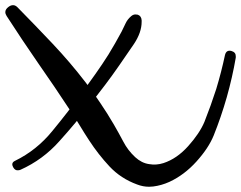

<svg xmlns="http://www.w3.org/2000/svg" viewBox="-154 -671 915 729"><path d="M-87.9 -643.6Q-20.5 -575.2 45.9 -504.9Q112.3 -434.6 170.9 -358.4Q200.2 -320.3 226.6 -280.3Q253.9 -240.2 278.3 -198.2Q296.9 -166 314.5 -132.8Q331.1 -100.6 359.4 -74.2Q383.8 -51.8 412.1 -47.9Q439.5 -43 466.8 -51.8Q517.6 -68.4 560.5 -116.2Q603.5 -164.1 622.1 -208Q646.5 -269.5 667 -333Q686.5 -397.5 700.2 -461.9Q705.1 -482.4 724.6 -477.5Q741.2 -472.7 741.2 -458Q741.2 -455.1 741.2 -452.1Q728.5 -377.9 707 -301.8Q685.5 -226.6 657.2 -156.2Q637.7 -108.4 591.8 -57.6Q545.9 -6.8 489.3 19.5Q459 33.2 427.7 37.1Q419.9 38.1 412.1 38.1Q388.7 38.1 366.2 29.3Q304.7 6.8 261.7 -39.1Q219.7 -84 184.6 -137.7Q166 -166 148.4 -195.3Q130.9 -224.6 112.3 -252Q52.7 -342.8 -8.8 -430.7Q-70.3 -519.5 -128.9 -610.4Q-133.8 -618.2 -133.8 -625Q-133.8 -635.7 -122.1 -644.5Q-113.3 -651.4 -104.5 -651.4Q-95.7 -651.4 -87.9 -643.6ZM-96.7 -60.5Q-14.6 -100.6 44.9 -173.8Q104.5 -246.1 156.2 -317.4Q182.6 -353.5 208 -389.6Q234.4 -426.8 257.8 -463.9Q270.5 -485.4 283.2 -506.8Q295.9 -529.3 307.6 -550.8Q315.4 -567.4 323.2 -583Q330.1 -597.7 343.8 -609.4Q351.6 -616.2 360.4 -616.2Q365.2 -616.2 369.1 -615.2Q382.8 -610.4 383.8 -593.8Q383.8 -590.8 383.8 -587.9Q383.8 -547.9 354.5 -503.9Q322.3 -456.1 298.8 -422.9Q272.5 -384.8 245.1 -348.6Q217.8 -312.5 189.5 -276.4Q134.8 -205.1 71.3 -134.8Q8.8 -64.5 -76.2 -26.4Q-81.1 -24.4 -85.9 -24.4Q-96.7 -23.4 -103.5 -35.2Q-107.4 -42 -107.4 -46.9Q-107.4 -55.7 -96.7 -60.5Z"/></svg>

Font: Digory Doodles
Style: Regular
Weight: 400
Designer: Holds Worth Design
Version: Version 1.0